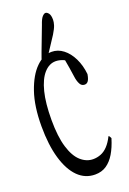

<svg xmlns="http://www.w3.org/2000/svg" viewBox="-151 -825 588 873"><g transform="rotate(-20 143.0 -389.0)"><path d="M204.1 -81.1Q241.2 -95.2 267.6 -148.9Q272.5 -147.5 277.3 -135.7Q264.6 -94.2 247.3 -65.4Q230 -36.6 206.8 -21Q183.6 -5.4 151.9 -5.4Q104 -5.4 69.3 -39.8Q34.7 -74.2 15.6 -139.4Q-3.4 -204.6 -3.4 -294.9Q-3.4 -391.6 19.8 -459Q43 -526.4 78.9 -562Q114.7 -597.7 155.3 -597.7Q185.5 -597.7 210.9 -578.1Q236.3 -558.6 253.2 -524.2Q270 -489.7 274.4 -446.8Q271 -425.8 264.4 -415.8Q257.8 -405.8 246.6 -405.8Q231.9 -405.8 224.6 -419.4Q216.3 -434.6 213.4 -458.5Q207 -504.4 200.2 -540.5Q194.8 -543 191.9 -544.4Q173.8 -551.3 157.7 -551.3Q126.5 -551.3 101.6 -523.4Q76.7 -495.6 63 -441.4Q49.3 -387.2 49.3 -306.6Q49.3 -226.1 64.9 -174.3Q80.6 -122.6 107.7 -98.4Q134.8 -74.2 167.5 -74.2Q186 -74.2 204.1 -81.1ZM211.9 -732.4Q211.9 -721.7 207.5 -707.3Q203.1 -692.9 188.5 -668.9Q147.9 -606.9 132.8 -584Q120.1 -563.5 107.4 -544.9L94.7 -561Q103.5 -588.9 113.3 -614.7L134.3 -669.9L156.2 -727.5Q165 -753.9 173.8 -763.7Q182.6 -773.4 189.7 -773.4Q196.8 -773.4 204.3 -764.2Q211.9 -754.9 211.9 -732.4Z"/></g></svg>

Font: Scarab Serif
Style: Condensed-Light
Weight: 300
Designer: John Roberts
Foundry: Scarab
Version: 1.0